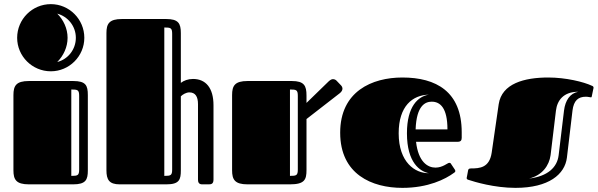

<svg xmlns="http://www.w3.org/2000/svg" viewBox="-20 -892 2892 929"><path d="M45 -68C45 -23 58 0 120 0H334C395 0 405 -22 405 -67V-432C405 -479 395 -500 334 -500H120C58 -500 45 -477 45 -432ZM63 -709C63 -620 136 -547 226 -547C315 -547 388 -620 388 -709C388 -799 315 -872 226 -872C136 -872 63 -799 63 -709ZM363 -72C363 -43 356 -41 325 -41V-459C356 -459 363 -457 363 -428ZM307 -709C307 -754 287 -796 257 -826C309 -812 347 -765 347 -709C347 -653 309 -605 257 -592C287 -622 307 -664 307 -709Z M855 -732C855 -779 843 -800 784 -800H570C508 -800 495 -777 495 -732V-68C495 -23 508 0 559 0H785C848 0 855 -23 855 -68V-426C864 -435 881 -445 896 -445C925 -445 938 -425 938 -388V-23C938 -12 941 0 958 0H989C1001 0 1013 -1 1013 -23V-383C1013 -466 976 -510 914 -510C890 -510 869 -502 855 -491ZM813 -72C813 -43 806 -41 775 -41V-759C806 -759 813 -757 813 -728Z M1103 -68C1103 -23 1116 0 1178 0H1383C1454 0 1463 -23 1463 -69V-316L1624 -441C1633 -448 1637 -456 1637 -463C1637 -469 1634 -475 1630 -479L1608 -502C1604 -506 1598 -509 1591 -509C1585 -509 1579 -506 1571 -499L1463 -394V-430C1463 -477 1452 -500 1392 -500H1178C1116 -500 1103 -477 1103 -432ZM1421 -72C1421 -43 1414 -41 1383 -41V-459C1414 -459 1421 -457 1421 -428Z M2087 -81C2049 -81 2004 -109 1993 -206H2195C2209 -206 2214 -213 2214 -225V-252C2214 -449 2090 -517 1927 -517C1780 -517 1626 -450 1626 -250C1626 -48 1780 17 1927 17C2052 17 2135 -25 2177 -56C2180 -58 2183 -60 2183 -64C2183 -66 2183 -68 2181 -71L2163 -98C2160 -103 2159 -104 2153 -104C2146 -104 2122 -81 2087 -81ZM1991 -266C1995 -383 2039 -400 2069 -400C2110 -400 2145 -370 2145 -266ZM2055 -54C1989 -53 1909 -106 1909 -247C1909 -379 1976 -432 2055 -434C2004 -426 1949 -379 1949 -247C1949 -104 2013 -62 2055 -54Z M2633 -517C2517 -517 2408 -488 2393 -388L2359 -153C2348 -80 2301 -77 2258 -77C2249 -77 2246 -73 2245 -68L2240 -41C2239 -37 2238 -33 2238 -31C2238 -25 2241 -24 2246 -22C2276 -12 2372 17 2474 17C2636 17 2713 -49 2723 -129L2750 -357C2756 -406 2778 -424 2815 -424C2825 -424 2836 -421 2839 -421C2841 -421 2843 -421 2844 -429L2850 -458C2851 -461 2852 -465 2852 -467C2852 -474 2847 -476 2844 -477C2804 -496 2717 -517 2633 -517ZM2540 -28C2604 -44 2637 -91 2644 -141L2670 -357C2676 -406 2706 -448 2778 -448C2738 -441 2715 -406 2709 -357L2683 -141C2676 -82 2630 -39 2540 -28Z"/></svg>

Font: Fascinate Inline
Style: Regular
Weight: 900
Designer: Astigmatic (AOETI)
Foundry: Astigmatic (AOETI)
Version: Version 1.000